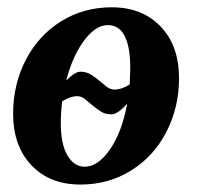

<svg xmlns="http://www.w3.org/2000/svg" viewBox="-20 -491 540 521"><path d="M198.2 9.8Q115.2 9.8 65.4 -42.5Q15.6 -94.7 15.6 -182.6Q15.6 -261.7 49.8 -328.1Q84 -394.5 145.3 -432.9Q206.5 -471.2 283.2 -471.2Q366.2 -471.2 416 -418.9Q465.8 -366.7 465.8 -278.8Q465.8 -199.7 431.6 -133.3Q397.5 -66.9 336.2 -28.6Q274.9 9.8 198.2 9.8ZM282.7 -180.7Q265.6 -180.7 253.4 -188.5Q241.2 -196.3 230.7 -205.3Q220.2 -214.4 210.4 -222.2Q200.7 -230 189 -230Q171.4 -230 148.9 -216.3Q145 -187 145 -155.8Q145 -99.6 163.1 -69.1Q181.2 -38.6 209.5 -38.6Q246.1 -38.6 278.6 -85.7Q311 -132.8 325.2 -210Q299.3 -180.7 282.7 -180.7ZM333.5 -305.2Q333.5 -422.9 272.5 -422.9Q239.7 -422.9 208.5 -381.3Q177.2 -339.8 159.7 -272.5Q183.6 -296.4 197.8 -296.4Q214.4 -296.4 226.6 -288.8Q238.8 -281.2 249.3 -272.2Q259.8 -263.2 269.5 -255.6Q279.3 -248 291 -248Q309.6 -248 332 -261.7Z"/></svg>

Font: Liberation Serif
Style: Bold Italic
Weight: 700
Italic angle: -16.333°
Designer: Steve Matteson
Foundry: Ascender Corporation
Version: Version 2.1.5